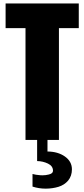

<svg xmlns="http://www.w3.org/2000/svg" viewBox="-20 -830 500 1139"><path d="M172.9 276.9V202.1Q191.4 207.5 218.8 209.5Q225.1 210 231.4 210Q251.5 210 270 205.1Q294.4 199.2 294.4 183.1Q294.4 154.8 264.4 140.4Q234.4 126 200.2 125.5V0H261.7V68.8Q323.7 69.3 365 98.4Q406.2 127.4 406.7 173.8Q406.7 213.9 384.3 241.2Q361.8 267.6 326.7 278.3Q292.5 288.6 252.9 289.1Q252 289.1 251 289.1Q210.9 289.1 172.9 276.9ZM131.3 0V-663.1H13.2V-809.6H447.3V-663.1H329.6V0Z"/></svg>

Font: Oswald
Style: Heavy
Weight: 800
Designer: Vernon Adams
Foundry: Vernon Adams
Version: 3.0; ttfautohint (v0.95) -l 8 -r 50 -G 200 -x 0 -w "G" -W -c